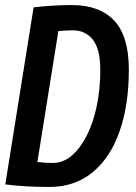

<svg xmlns="http://www.w3.org/2000/svg" viewBox="-20 -730 540 760"><path d="M176 10Q124 10 83 7.5Q42 5 1 0L113 -701Q194 -710 264 -710Q374 -710 432 -648.5Q490 -587 490 -454Q490 -315 453.5 -210.5Q417 -106 346.5 -48Q276 10 176 10ZM189 -85Q230 -85 264 -114Q298 -143 323.5 -193.5Q349 -244 363 -310.5Q377 -377 377 -453Q377 -536 347.5 -573Q318 -610 268 -610Q252 -610 237.5 -609Q223 -608 211 -607L128 -89Q144 -87 157.5 -86Q171 -85 189 -85Z"/></svg>

Font: Georama SemiCondensed SemiBold
Style: Italic
Weight: 600
Width: 4
Italic angle: -9°
Designer: Jean-Baptiste Levee
Foundry: Production Type
Version: Version 1.000